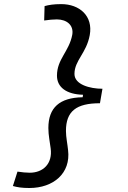

<svg xmlns="http://www.w3.org/2000/svg" viewBox="-20 -814 626 938"><path d="M123.5 104.5C240.7 104.5 326.7 32.7 312.5 -81.1C310.1 -107.9 302.2 -143.6 302.2 -174.3C302.2 -271 353 -309.6 468.3 -309.6L480.5 -380.4C418.9 -380.4 343.8 -400.9 343.8 -452.6C343.8 -519 402.3 -553.7 418.5 -642.6C435.5 -735.8 368.7 -793.9 279.3 -793.9C242.2 -793.9 218.8 -790 197.8 -784.2L195.8 -713.9C218.8 -717.3 240.7 -719.2 257.8 -719.2C306.6 -719.2 341.3 -690.4 333 -644C317.4 -561.5 258.3 -525.4 258.3 -444.3C258.3 -387.7 304.7 -353 385.7 -351.1L383.8 -338.9C271 -336.9 216.3 -288.1 216.3 -188.5C216.3 -151.9 224.1 -118.7 227.5 -89.4C237.8 -13.7 189.9 29.8 125.5 29.8C108.4 29.8 87.4 27.8 65.4 24.4L43 94.7C63.5 100.6 86.4 104.5 123.5 104.5Z"/></svg>

Font: Cascadia Mono NF SemiLight
Style: Italic
Weight: 350
Italic angle: -10°
Monospace: yes
Designer: Aaron Bell
Foundry: Saja Typeworks
Version: Version 2404.023